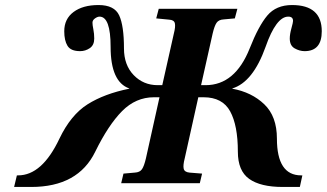

<svg xmlns="http://www.w3.org/2000/svg" viewBox="-20 -727 1297 762"><path d="M36 15 47 -31H52Q147 -31 216 -177Q261 -271 327.5 -313Q394 -355 493 -375V-376Q419 -402 419 -541Q419 -661 375 -661Q367 -661 357 -654Q347 -647 347 -637Q347 -628 350.5 -610.5Q354 -593 354 -574Q354 -548 336.5 -536Q319 -524 298 -524Q261 -524 248 -545Q235 -566 235 -603Q235 -652 272 -679.5Q309 -707 371 -707Q434 -707 453 -666Q472 -625 472 -535Q472 -469 510.5 -429Q549 -389 606 -389H624L670 -594Q677 -621 674 -634.5Q671 -648 651 -649L600 -654L610 -692H922L912 -654L868 -650Q848 -649 839.5 -636.5Q831 -624 824 -594L778 -389H796Q913 -389 971 -535Q1006 -624 1041 -665.5Q1076 -707 1139 -707Q1257 -707 1257 -603Q1257 -524 1189 -524Q1169 -524 1149.5 -535Q1130 -546 1130 -574Q1130 -591 1136.5 -614.5Q1143 -638 1143 -644Q1143 -661 1124 -661Q1076 -661 1034 -541Q984 -401 902 -376V-375Q979 -361 1029 -313Q1079 -265 1079 -177Q1079 -31 1175 -31H1180L1170 15H1102Q1014 15 969 -17Q924 -49 924 -125Q924 -229 893.5 -285Q863 -341 788 -341H767L713 -98Q706 -71 709 -57.5Q712 -44 732 -42L782 -38L773 0H461L470 -38L515 -42Q535 -43 543.5 -55.5Q552 -68 559 -98L613 -341H591Q519 -341 464.5 -286Q410 -231 358 -125Q290 15 104 15Z"/></svg>

Font: Lingua Franca
Style: Bold Italic
Weight: 700
Italic angle: -13°
Version: Version 1.19